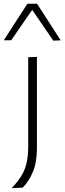

<svg xmlns="http://www.w3.org/2000/svg" viewBox="-49 -796 340 1011"><path d="M12.5 194.5Q43 163 62.2 132.2Q81.5 101.5 90.5 64Q99.5 26.5 99.5 -26.5V-494.5L145.5 -496.5V-17.5Q145.5 58 124.5 108.5Q103.5 159 70.5 192ZM-29 -584Q2.5 -633 33.2 -680.5Q64 -728 95.5 -776.5H146Q177 -728.5 208 -680.5Q239 -632.5 270.5 -583.5L231.5 -582Q203.5 -623 176 -663.2Q148.5 -703.5 120.5 -744Q92.5 -703.5 65.5 -664.5Q38 -625 10 -584Z"/></svg>

Font: Heraclito ExtraLight
Style: Regular
Weight: 200
Designer: Kostas Bartsokas (font) & Cristiano Sobral (main changes)
Foundry: Kostas Bartsokas (font) & Cristiano Sobral (main changes)
Version: Version 1.00;July 8, 2020;FontCreator 13.0.0.2655 64-bit